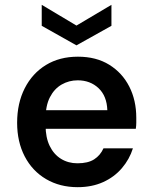

<svg xmlns="http://www.w3.org/2000/svg" viewBox="-20 -764 631 796"><path d="M302 12Q228 12 171 -21.5Q114 -55 82.5 -115.5Q51 -176 51 -255Q51 -336 82.5 -398Q114 -460 170.5 -494.5Q227 -529 303 -529Q379 -529 433 -495.5Q487 -462 516 -405Q545 -348 545 -276Q545 -266 545 -254.5Q545 -243 543 -230H137V-307H425Q423 -366 388.5 -398.5Q354 -431 302 -431Q266 -431 235.5 -413.5Q205 -396 187 -361Q169 -326 169 -273V-244Q169 -194 186 -159Q203 -124 233 -105.5Q263 -87 301 -87Q345 -87 370.5 -103.5Q396 -120 409 -149H531Q517 -104 485.5 -67Q454 -30 407.5 -9Q361 12 302 12ZM297 -576 153 -657V-744L297 -658L442 -744V-657Z"/></svg>

Font: DM Sans 11pt SemiBold
Style: Regular
Weight: 600
Version: Version 4.004;gftools[0.9.30]